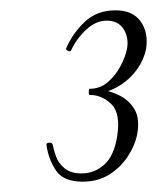

<svg xmlns="http://www.w3.org/2000/svg" viewBox="-20 -749 304 372"><path d="M174 -568 173 -576Q194 -573 212.5 -563.5Q231 -554 241 -536.5Q251 -519 246 -490Q242 -468 228 -446.5Q214 -425 192 -411Q170 -397 140 -397Q103 -397 88.5 -418.5Q74 -440 70 -468Q69 -472 75 -472.5Q81 -473 82 -469Q84 -459 88.5 -446Q93 -433 105 -423Q117 -413 138 -413Q163 -413 182 -430Q201 -447 207 -485Q214 -529 196 -547Q178 -565 154 -565Q152 -565 152 -571Q152 -577 154 -577Q174 -577 189 -590Q204 -603 213.5 -621Q223 -639 226 -654Q230 -676 219.5 -692.5Q209 -709 187 -709Q166 -709 147.5 -692Q129 -675 118 -652Q117 -648 112 -650.5Q107 -653 108 -655Q121 -685 144.5 -707Q168 -729 204 -729Q237 -729 252.5 -707.5Q268 -686 263 -654Q259 -634 246.5 -616Q234 -598 215.5 -585.5Q197 -573 174 -568Z"/></svg>

Font: Cormorant Light Light
Style: Italic
Weight: 300
Italic angle: -10°
Version: Version 4.000